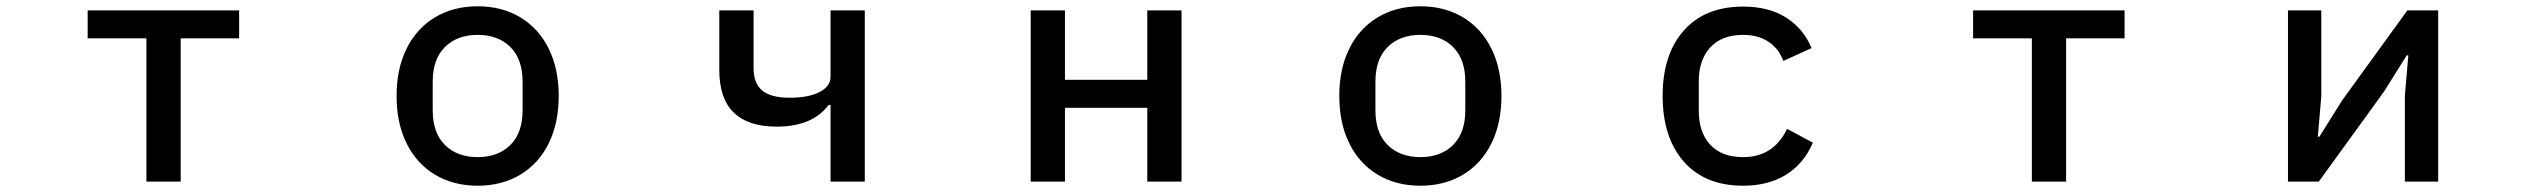

<svg xmlns="http://www.w3.org/2000/svg" viewBox="-20 -578 8040 611"><path d="M555 0H446V-456H259V-545H741V-456H555Z M1242 -273Q1242 -359 1274 -423.5Q1306 -488 1364.5 -523Q1423 -558 1500 -558Q1577 -558 1635.5 -523Q1694 -488 1726 -423.5Q1758 -359 1758 -273Q1758 -186 1726 -121.5Q1694 -57 1635.5 -22Q1577 13 1500 13Q1423 13 1364.5 -22Q1306 -57 1274 -121.5Q1242 -186 1242 -273ZM1643 -227V-318Q1643 -390 1604 -428.5Q1565 -467 1500 -467Q1435 -467 1396 -428.5Q1357 -390 1357 -318V-227Q1357 -155 1396 -116.5Q1435 -78 1500 -78Q1565 -78 1604 -116.5Q1643 -155 1643 -227Z M2623 0V-244H2617Q2565 -175 2452 -175Q2269 -175 2269 -355V-545H2378V-362Q2378 -313 2405.5 -290Q2433 -267 2493 -267Q2553 -267 2588 -285Q2623 -303 2623 -334V-545H2732V0Z M3369 0H3260V-545H3369V-324H3631V-545H3740V0H3631V-235H3369Z M4242 -273Q4242 -359 4274 -423.5Q4306 -488 4364.5 -523Q4423 -558 4500 -558Q4577 -558 4635.5 -523Q4694 -488 4726 -423.5Q4758 -359 4758 -273Q4758 -186 4726 -121.5Q4694 -57 4635.5 -22Q4577 13 4500 13Q4423 13 4364.5 -22Q4306 -57 4274 -121.5Q4242 -186 4242 -273ZM4643 -227V-318Q4643 -390 4604 -428.5Q4565 -467 4500 -467Q4435 -467 4396 -428.5Q4357 -390 4357 -318V-227Q4357 -155 4396 -116.5Q4435 -78 4500 -78Q4565 -78 4604 -116.5Q4643 -155 4643 -227Z M5271 -273Q5271 -405 5338.5 -481Q5406 -557 5527 -557Q5609 -557 5664 -522Q5719 -487 5745 -425L5655 -384Q5641 -423 5608 -445Q5575 -467 5527 -467Q5459 -467 5422.5 -427Q5386 -387 5386 -320V-225Q5386 -157 5422.5 -117.5Q5459 -78 5527 -78Q5624 -78 5667 -168L5749 -124Q5721 -58 5664.5 -22.5Q5608 13 5527 13Q5406 13 5338.5 -63.5Q5271 -140 5271 -273Z M6555 0H6446V-456H6259V-545H6741V-456H6555Z M7359 0H7261V-545H7367V-271L7356 -143H7361L7433 -258L7641 -545H7739V0H7633V-274L7644 -402H7639L7567 -287Z"/></svg>

Font: IBM Plex Sans JP Medium
Style: Regular
Weight: 500
Designer: Mike Abbink; Paul van der Laan; Pieter van Rosmalen; Wujin Sim; Yejin Wi; Jinhee Kim; Boomi Park; Yona Kim; Kichan Ma
Foundry: Sandoll Inc.
Version: Version 1.001